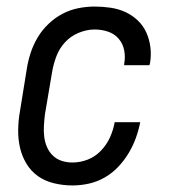

<svg xmlns="http://www.w3.org/2000/svg" viewBox="-20 -558 540 586"><path d="M201 8Q173 8 145.5 1.5Q118 -5 96.5 -20Q75 -35 61 -58Q47 -81 41 -107.5Q35 -134 35.5 -162.5Q36 -191 41 -219L62 -349Q66 -374 74 -398Q82 -422 95.5 -444.5Q109 -467 128.5 -485.5Q148 -504 171 -516Q194 -528 219 -533Q244 -538 269 -538Q293 -538 317 -534.5Q341 -531 362 -521.5Q383 -512 400 -496Q417 -480 426.5 -459Q436 -438 439 -414Q442 -390 438 -366Q437 -364 437 -362.5Q437 -361 436 -359H359Q359 -360 359 -361Q359 -362 359 -363Q363 -384 359 -404.5Q355 -425 342 -440Q329 -455 309.5 -461.5Q290 -468 269 -468Q245 -468 220.5 -458Q196 -448 178.5 -429Q161 -410 152 -386Q143 -362 139 -338L117 -208Q115 -191 114 -174Q113 -157 115 -140.5Q117 -124 123.5 -109Q130 -94 141.5 -83Q153 -72 168.5 -67Q184 -62 201 -62Q225 -62 248 -71Q271 -80 288.5 -98.5Q306 -117 316 -139.5Q326 -162 330 -185H408Q403 -160 394.5 -136.5Q386 -113 372.5 -90.5Q359 -68 340.5 -48.5Q322 -29 299 -16Q276 -3 251 2.5Q226 8 201 8Z"/></svg>

Font: Iosevka Slab Oblique
Style: Regular
Weight: 400
Italic angle: -9°
Monospace: yes
Designer: Belleve Invis
Foundry: Belleve Invis
Version: Version 11.1.1; ttfautohint (v1.8.3)